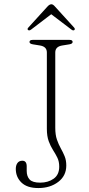

<svg xmlns="http://www.w3.org/2000/svg" viewBox="-20 -892 426 924"><path d="M299 -95.5Q299 -46 260.2 -16.5Q221.5 13 164.5 13Q110.5 13 83.2 -13.5Q56 -40 56 -79Q56 -96.5 64 -107.5Q72 -118.5 87.5 -118.5Q108.5 -118.5 108.5 -91.5V-69.5Q108.5 -43.5 122.5 -28.2Q136.5 -13 173.5 -13Q211.5 -13 238.2 -32Q265 -51 265 -90Q265 -115 256 -133.2Q247 -151.5 235.2 -169.8Q223.5 -188 214.5 -212.2Q205.5 -236.5 205.5 -272.5V-639.5Q205.5 -667.5 173 -673L139 -678.5Q122 -681 122 -690Q122 -700 137 -700H315Q329.5 -700 329.5 -690Q329.5 -681 313 -678.5L279 -673Q246 -667.5 246 -639.5V-277Q246 -243 254 -220Q262 -197 272.5 -178.2Q283 -159.5 291 -140.2Q299 -121 299 -95.5ZM337 -747Q332 -743.5 324 -749.5L226.5 -823.5L129.5 -749.5Q121 -743.5 116 -747Q109 -751.5 116.5 -759.5L207.5 -859.5Q218 -871.5 227.5 -871.5Q235.5 -871.5 245.5 -859.5L336.5 -759.5Q343.5 -751.5 337 -747Z"/></svg>

Font: Fraunces 9pt Soft Thin
Style: Regular
Weight: 100
Version: Version 1.000;[b76b70a41]